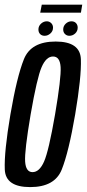

<svg xmlns="http://www.w3.org/2000/svg" viewBox="-24 -778 364 802"><path d="M102 3.5Q204.5 3.5 233.8 -69.5Q263 -142.5 290 -300Q316.5 -457 313.8 -530.8Q311 -604.5 208.5 -604.5Q105.5 -604.5 76 -531Q46.5 -457.5 19.5 -300Q-7 -143.5 -4 -70Q-1 3.5 102 3.5ZM112 -59Q84 -59 81 -102.8Q78 -146.5 104 -300Q130.5 -453 149.8 -497.5Q169 -542 197.5 -542Q226.5 -542 229.2 -497.8Q232 -453.5 206 -300Q179.5 -147 160 -103Q140.5 -59 112 -59ZM162.5 -628.5Q175.5 -628.5 186.5 -638.2Q197.5 -648 197.5 -662.5Q197.5 -674 189.8 -681.5Q182 -689 171.5 -689Q158 -689 147.2 -679Q136.5 -669 136.5 -655Q136.5 -643 143.5 -635.8Q150.5 -628.5 162.5 -628.5ZM265.5 -628.5Q279.5 -628.5 290 -638.2Q300.5 -648 300.5 -662.5Q300.5 -674 293.5 -681.5Q286.5 -689 274.5 -689Q261 -689 250.5 -679Q240 -669 240 -655Q240 -643 247.5 -635.8Q255 -628.5 265.5 -628.5ZM144 -725H314L319.5 -758.5H150.5Z"/></svg>

Font: Anybody ExtraCondensed
Style: Italic
Weight: 400
Width: 2
Italic angle: -10°
Version: Version 1.113;gftools[0.9.25]